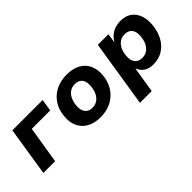

<svg xmlns="http://www.w3.org/2000/svg" viewBox="-3 -1089 1847 1847"><g transform="rotate(-45 920.5 -165.5)"><path d="M39 0 118 -501H530L511 -379H260L199 0Z M808 11Q724 11 667 -22Q610 -55 584 -113.5Q558 -172 567 -247Q573 -311 598.5 -360Q624 -409 664 -443Q704 -477 755.5 -494Q807 -511 866 -511Q951 -511 1007.5 -479Q1064 -447 1090 -389Q1116 -331 1108 -255Q1101 -191 1075.5 -142Q1050 -93 1010 -58.5Q970 -24 919 -6.5Q868 11 808 11ZM817 -109Q856 -109 884.5 -128.5Q913 -148 930.5 -182.5Q948 -217 952 -263Q959 -323 934.5 -357Q910 -391 857 -391Q819 -391 790.5 -372.5Q762 -354 744.5 -319.5Q727 -285 722 -239Q715 -179 740 -144Q765 -109 817 -109Z M1173 180 1281 -501H1425L1411 -408H1413Q1435 -445 1463.5 -467.5Q1492 -490 1526 -500.5Q1560 -511 1597 -511Q1666 -511 1711 -478.5Q1756 -446 1775.5 -389Q1795 -332 1787 -259Q1779 -180 1746 -119.5Q1713 -59 1657 -24Q1601 11 1525 11Q1468 11 1430.5 -14.5Q1393 -40 1377 -83H1375L1333 180ZM1495 -109Q1534 -109 1562.5 -128.5Q1591 -148 1608.5 -182.5Q1626 -217 1630 -263Q1637 -323 1612.5 -357Q1588 -391 1535 -391Q1497 -391 1468.5 -372.5Q1440 -354 1422 -319.5Q1404 -285 1400 -239Q1393 -179 1418 -144Q1443 -109 1495 -109Z"/></g></svg>

Font: Nunito Sans 8pt ExtraBold
Style: Italic
Weight: 800
Italic angle: -9°
Version: Version 3.101;gftools[0.9.27]